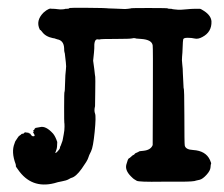

<svg xmlns="http://www.w3.org/2000/svg" viewBox="-20 -452 587 503"><path d="M515 -423Q533 -411 534 -396Q535 -368 510 -355Q499 -349 490.5 -351Q482 -353 471.5 -353Q461 -353 460 -349Q459 -345 458.5 -328.5Q458 -312 457 -303.5Q456 -295 457.5 -283.5Q459 -272 459 -261L461 -221Q463 -222 463 -149Q463 -76 464 -71Q466 -60 486 -59Q519 -57 530 -33Q534 -24 533 -23Q532 -22 531.5 -13.5Q531 -5 521 6Q511 17 503 19Q495 21 494 21Q489 24 451.5 24Q414 24 404 24Q343 25 338 21.5Q333 18 331.5 17.5Q330 17 323 10Q307 -6 311 -21Q315 -36 317.5 -37Q320 -38 323.5 -41.5Q327 -45 327.5 -45Q328 -45 330.5 -46.5Q333 -48 333 -49Q333 -50 338 -52Q343 -54 344 -55Q344 -56 356 -57Q375 -59 380 -72Q380 -75 380.5 -201.5Q381 -328 380 -333Q378 -348 350 -350Q339 -351 337 -351Q332 -353 326.5 -351.5Q321 -350 283.5 -350Q246 -350 242.5 -349Q239 -348 238.5 -348.5Q238 -349 235 -349Q226 -349 227 -325Q227 -320 224 -293Q226 -281 227 -271Q228 -261 228.5 -257.5Q229 -254 229.5 -250.5Q230 -247 229.5 -211.5Q229 -176 229 -174Q226 -162 229 -154.5Q232 -147 228 -106.5Q224 -66 218.5 -55.5Q213 -45 211 -38Q209 -31 194 -10Q179 11 167 14Q166 14 160 17.5Q154 21 142.5 23Q131 25 122 28Q62 43 27 -8Q21 -16 21.5 -17Q22 -18 21 -22Q9 -54 18 -76Q19 -79 19.5 -80.5Q20 -82 20.5 -82.5Q21 -83 23.5 -87Q26 -91 26.5 -91.5Q27 -92 28 -93.5Q29 -95 29 -95L33 -98Q35 -99 35.5 -100Q36 -101 36.5 -101Q37 -101 38 -101.5Q39 -102 40 -101.5Q41 -101 43 -103.5Q45 -106 48.5 -105Q52 -104 53 -104.5Q54 -105 54 -104.5Q54 -104 55.5 -103Q57 -102 57.5 -102.5Q58 -103 59 -102Q63 -95 66.5 -95Q70 -95 70.5 -96Q71 -97 70 -99.5Q69 -102 67.5 -104Q66 -106 67 -106Q68 -106 68 -107.5Q68 -109 67 -110Q66 -111 68 -111Q70 -111 70 -113Q70 -115 71 -115Q72 -115 72 -115Q72 -115 72 -116Q72 -117 76.5 -117.5Q81 -118 85 -119Q100 -123 119 -102Q125 -95 130 -80Q130 -65 127.5 -59Q125 -53 125 -52Q125 -49 131 -55.5Q137 -62 137 -64.5Q137 -67 138.5 -69.5Q140 -72 140 -73Q140 -74 142 -78.5Q144 -83 144.5 -87Q145 -91 147 -100.5Q149 -110 149 -120Q149 -130 148.5 -130Q148 -130 148 -170.5Q148 -211 149 -211.5Q150 -212 150.5 -235Q151 -258 152.5 -268Q154 -278 152.5 -288.5Q151 -299 150.5 -306Q150 -313 149 -315Q148 -317 148 -326Q147 -346 130 -349Q126 -350 124 -351Q122 -352 119 -352Q99 -356 90 -369Q86 -374 85.5 -373.5Q85 -373 84 -375Q73 -398 94 -419Q102 -426 107 -428Q112 -430 112 -429.5Q112 -429 118 -429Q124 -429 130.5 -428Q137 -427 143.5 -427.5Q150 -428 150 -428.5Q150 -429 155.5 -429Q161 -429 161 -430.5Q161 -432 209.5 -431.5Q258 -431 258.5 -430.5Q259 -430 279.5 -429.5Q300 -429 303.5 -428.5Q307 -428 315.5 -429Q324 -430 324.5 -430.5Q325 -431 372 -431Q419 -431 419.5 -430Q420 -429 425 -429Q430 -429 430.5 -428.5Q431 -428 436 -427.5Q441 -427 446.5 -426.5Q452 -426 467 -427.5Q482 -429 491.5 -429Q501 -429 503.5 -429Q506 -429 515 -423Z"/></svg>

Font: TT2020 Style E
Style: Regular
Weight: 400
Version: Version 00.2